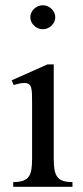

<svg xmlns="http://www.w3.org/2000/svg" viewBox="-20 -716 318 736"><path d="M144 -695.8Q153.8 -695.8 162.4 -692.1Q170.9 -688.5 177.5 -682.1Q184.1 -675.8 188 -667.5Q191.9 -659.2 191.9 -649.9Q191.9 -640.6 188 -632.3Q184.1 -624 177.5 -617.7Q170.9 -611.3 162.4 -607.7Q153.8 -604 144 -604Q134.3 -604 125.7 -607.7Q117.2 -611.3 110.6 -617.7Q104 -624 100.1 -632.3Q96.2 -640.6 96.2 -649.9Q96.2 -659.2 100.1 -667.5Q104 -675.8 110.6 -682.1Q117.2 -688.5 125.7 -692.1Q134.3 -695.8 144 -695.8ZM103 -323.2Q103 -342.8 102.5 -356.7Q102.1 -370.6 99.4 -379.9Q96.7 -389.2 90.6 -393.6Q84.5 -397.9 73.2 -397.9Q65.4 -397.9 55.4 -396Q45.4 -394 32.2 -390.1L24.9 -408.2L162.1 -469.2H186V-106.9Q186 -82.5 189 -65.7Q191.9 -48.8 199.7 -38.1Q207.5 -27.3 221.4 -22.7Q235.4 -18.1 257.8 -18.1V0H30.8V-18.1Q53.7 -18.1 67.9 -22.9Q82 -27.8 89.8 -38.6Q97.7 -49.3 100.3 -66.2Q103 -83 103 -106.9Z"/></svg>

Font: Warasṭra
Style: Regular
Weight: 400
Designer: R.S. Wihananto
Foundry: R.S. Wihananto
Version: Version 2.0.1